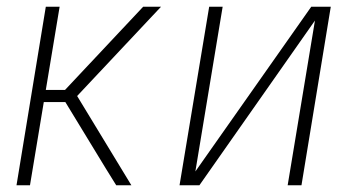

<svg xmlns="http://www.w3.org/2000/svg" viewBox="-20 -550 1040 570"><path d="M29 0 116 -530H157L116 -283H173L405 -530H458L209 -265L370 0H325L294 -50L174 -247H110L69 0Z M513 0 601 -530H641L560 -41L904 -530H962L875 0H834L915 -489L572 0Z"/></svg>

Font: Iosevka Curly XLtObl
Style: Regular
Weight: 200
Italic angle: -9°
Monospace: yes
Designer: Belleve Invis
Foundry: Belleve Invis
Version: Version 11.1.0; ttfautohint (v1.8.3)